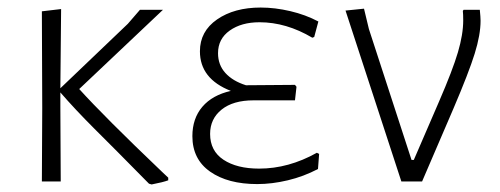

<svg xmlns="http://www.w3.org/2000/svg" viewBox="-20 -481 1325 509"><path d="M409 -26 426 -10V-3Q413 2 382 8L375 6L291 -79Q282 -88 230.5 -139.5Q179 -191 140 -236V-198L141 0H91L92 -195L91 -451L142 -457L140 -247L319 -418L351 -455H412L190 -245Q256 -172 409 -26Z M826 -73 823 -33Q785 -13 743 -3Q701 7 662 7Q584 7 537 -26Q490 -59 490 -120Q490 -167 516.5 -198Q543 -229 592 -240Q510 -272 510 -345Q510 -398 555.5 -429.5Q601 -461 671 -461Q709 -461 749.5 -451.5Q790 -442 824 -424L813 -383L808 -381Q739 -422 668 -422Q620 -422 589 -400Q558 -378 558 -340Q558 -309 577.5 -287.5Q597 -266 632 -255L762 -256L766 -251L762 -215H652Q598 -215 567.5 -190.5Q537 -166 537 -126Q537 -81 572.5 -57.5Q608 -34 667 -34Q745 -34 820 -76Z M1254 -426Q1254 -389 1238.5 -339Q1223 -289 1182 -193L1099 0H1044L896 -453L945 -458L958 -404L1071 -57H1077L1144 -212Q1180 -295 1194 -342.5Q1208 -390 1208 -427Q1208 -444 1207 -452L1209 -455H1252Q1254 -435 1254 -426Z"/></svg>

Font: Luna Sans Light
Style: Regular
Weight: 300
Designer: Juan Pablo del Peral
Foundry: Huerta Tipografica
Version: Version 2.001; ttfautohint (v1.5)